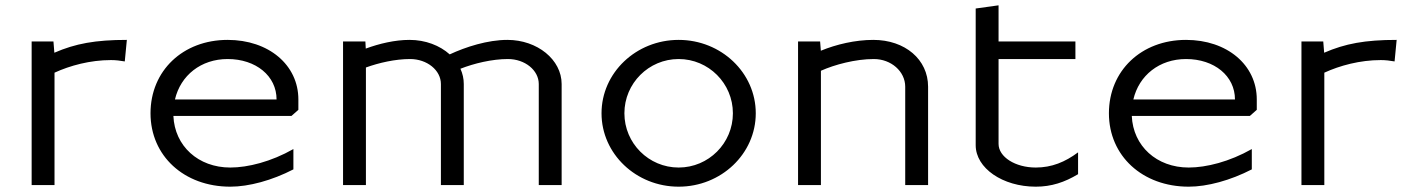

<svg xmlns="http://www.w3.org/2000/svg" viewBox="-20 -696 5307 722"><path d="M99 0H185V-422.7C243.4 -449.5 319.2 -470.1 397.4 -470.1C414.6 -470.1 431.9 -468.1 449.2 -465L457 -546C338.1 -546 263.2 -532 184.4 -497.7L181 -540H99Z M546 -270C546 -109.9 672 6 846 6C915.8 6 1002.7 -17.5 1083.3 -59.1V-135.5C999.7 -88 912.3 -66 846 -66C725.4 -66 636.9 -146.9 632 -260H1076L1102 -283V-322C1102 -451.9 990.3 -546 836 -546C667.8 -546 546 -430.1 546 -270ZM637.9 -322C659.1 -412.6 735.8 -474 836 -474C942.7 -474 1020 -410.2 1020 -322Z M1270 0H1356V-442.2C1404.9 -459.9 1466.5 -474 1522 -474C1586 -474 1638 -431.9 1638 -380V0H1724V-380C1724 -400.2 1719.6 -419.6 1711.4 -437.5C1762 -457.3 1829.6 -474 1890 -474C1954 -474 2006 -431.9 2006 -380V0H2092V-380C2092 -471.6 2000.6 -546 1888 -546C1813.9 -546 1731.5 -519.7 1671.1 -491.5C1633.8 -525 1579.9 -546 1520 -546C1464.7 -546 1406.5 -532 1355.4 -513.3L1354 -540H1270Z M2328 -270C2328 -382.6 2419.4 -474 2532 -474C2644.6 -474 2736 -382.6 2736 -270C2736 -157.4 2644.6 -66 2532 -66C2419.4 -66 2328 -157.4 2328 -270ZM2242 -270C2242 -117.6 2371.9 6 2532 6C2692.1 6 2822 -117.6 2822 -270C2822 -422.4 2692.1 -546 2532 -546C2371.9 -546 2242 -422.4 2242 -270Z M2981 0H3067V-429.9C3118.7 -453.1 3197.1 -474 3266 -474C3331.1 -474 3384 -427.4 3384 -370V0H3470V-370C3470 -472.1 3383.5 -546 3264 -546C3196.5 -546 3124.6 -529.2 3066.7 -505.2L3064 -540H2981Z M3649 -150C3649 -63.9 3750.2 6 3875 6C3933.7 6 3983.2 -10.5 4034 -41V-123.1C3985.2 -86.7 3934.9 -66 3875 -66C3797.7 -66 3735 -105.9 3735 -155V-474H4024V-540H3735V-676L3649 -664Z M4150 -270C4150 -109.9 4276 6 4450 6C4519.8 6 4606.7 -17.5 4687.3 -59.1V-135.5C4603.7 -88 4516.3 -66 4450 -66C4329.4 -66 4240.9 -146.9 4236 -260H4680L4706 -283V-322C4706 -451.9 4594.3 -546 4440 -546C4271.8 -546 4150 -430.1 4150 -270ZM4241.9 -322C4263.1 -412.6 4339.8 -474 4440 -474C4546.7 -474 4624 -410.2 4624 -322Z M4874 0H4960V-422.7C5018.4 -449.5 5094.2 -470.1 5172.4 -470.1C5189.6 -470.1 5206.9 -468.1 5224.2 -465L5232 -546C5113.1 -546 5038.2 -532 4959.4 -497.7L4956 -540H4874Z"/></svg>

Font: Resamitz
Style: Bold
Weight: 700
Designer: gluk
Foundry: gluk
Version: Version 0.047